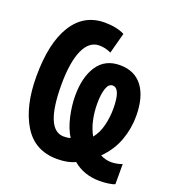

<svg xmlns="http://www.w3.org/2000/svg" viewBox="-139 -830 877 976"><g transform="rotate(20 300.0 -342.0)"><path d="M592 29V-80Q562 -69 534 -69Q502 -69 474 -84Q527 -137 550 -201Q573 -265 573 -331Q573 -435 530.5 -491.5Q488 -548 408 -548Q328 -548 287 -487Q246 -426 246 -325Q246 -272 259 -213.5Q272 -155 298 -114Q285 -109 262 -109Q161 -109 161 -353Q161 -474 190.5 -540Q220 -606 275 -606Q308 -606 339 -591L369 -703Q325 -725 261 -725Q149 -725 88 -627.5Q27 -530 27 -349Q27 -189 87 -89.5Q147 10 269 10Q328 10 366 -9Q425 41 511 41Q534 41 558 37.5Q582 34 592 29ZM365 -325Q365 -375 375.5 -406.5Q386 -438 408 -438Q451 -438 451 -328Q451 -282 440 -237Q429 -192 403 -160Q383 -196 374 -238Q365 -280 365 -325Z"/></g></svg>

Font: Noto Sans Mono UI
Style: Bold
Weight: 700
Designer: Monotype Design team
Foundry: Monotype Imaging Inc.
Version: 1.000